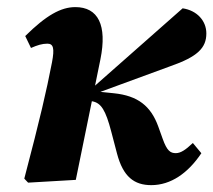

<svg xmlns="http://www.w3.org/2000/svg" viewBox="-20 -519 615 554"><path d="M50.1 -3.6 61.1 8 198.7 0 269.7 -347.6C289.8 -446.7 263 -498.5 197.4 -498.5C155.8 -498.5 113.1 -474.7 52.8 -415L69.4 -380.6C87.9 -388.7 101.5 -393 116.6 -393C134 -393 137.8 -380.1 130 -339C113.7 -255.3 96.3 -179.5 50.1 -3.6ZM416.5 15.2C472.9 15.2 522.4 -19.3 561 -76.9L536.4 -106.4C515.5 -86.5 501.3 -77.1 487.3 -77.1C471.5 -77.1 461.8 -83.9 449.5 -118.2L436.8 -153.6C415.2 -213.3 377.6 -242.8 308.7 -249.9L257.3 -255.2L245.7 -245.1L471.1 -327.8C550.3 -355.3 575.4 -380.9 575.4 -422.5C575.4 -459.4 548 -488.9 507 -495L230.4 -250.9L234.1 -229.1L246.2 -226.7C271.8 -221.9 284.7 -201.7 301.3 -138.2L317.6 -76C335.2 -9.3 366.8 15.2 416.5 15.2Z"/></svg>

Font: Source Serif Variable
Style: Italic
Weight: 389
Italic angle: -12°
Designer: Frank Grießhammer
Foundry: Adobe Systems Incorporated
Version: Version 3.001;hotconv 1.0.111;makeotfexe 2.5.65597